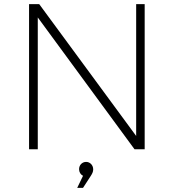

<svg xmlns="http://www.w3.org/2000/svg" viewBox="-20 -719 837 925"><path d="M636 -699V-64L169 -699H120V0H162V-635L628 0H677V-699ZM395 61C376 61 361 76 361 96C361 110 368 122 380 128L352 186H380L417 129C424 118 429 109 429 97C429 76 413 61 395 61Z"/></svg>

Font: Montserrat ExtraLight
Style: Regular
Weight: 250
Designer: Julieta Ulanovsky
Foundry: Julieta Ulanovsky
Version: Version 4.000